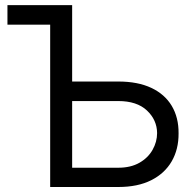

<svg xmlns="http://www.w3.org/2000/svg" viewBox="-20 -748 755 768"><path d="M268.6 -727.5V-649.4H9.8V-727.5ZM246.1 -421.9H453.1Q531.2 -421.9 585.2 -396.5Q639.2 -371.1 667 -324.5Q694.8 -277.8 694.3 -214.8Q694.8 -151.4 667 -103Q639.2 -54.7 585.2 -27.3Q531.2 0 453.1 0H180.7V-727.5H268.6V-77.1H453.1Q502.9 -77.1 537.6 -96.9Q572.3 -116.7 590.3 -148.7Q608.4 -180.7 608.4 -215.8Q607.9 -268.1 567.9 -305.9Q527.8 -343.8 453.1 -343.8H246.1Z"/></svg>

Font: Inter V
Style: 
Weight: 400
Designer: Rasmus Andersson
Foundry: rsms
Version: Version 4.000;git-a3f224843